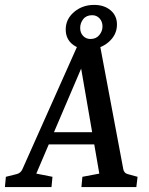

<svg xmlns="http://www.w3.org/2000/svg" viewBox="-33 -763 609 783"><path d="M154 -224H382L394 -174H134ZM470 -72Q471 -66 475.5 -60.5Q480 -55 488 -53L528 -42L523 0H299L303 -42L372 -55L289 -535H320L115 -55L181 -42L177 0H-13L-9 -42L35 -53Q51 -57 58 -72L281 -572H376ZM327 -562Q286 -562 260.5 -584Q235 -606 235 -643Q235 -685 269 -714Q303 -743 351 -743Q392 -743 418 -721Q444 -699 444 -663Q444 -621 410 -591.5Q376 -562 327 -562ZM336 -604Q359 -604 372 -620Q385 -636 385 -655Q385 -675 373 -688Q361 -701 343 -701Q319 -701 306.5 -685Q294 -669 294 -649Q294 -629 306 -616.5Q318 -604 336 -604Z"/></svg>

Font: Yrsa Medium
Style: Italic
Weight: 500
Italic angle: -7.10001°
Designer: Anna Giedrys (Yrsa+Rasa design), David Brezina (Yrsa art-direction, Rasa art-direction, design)
Foundry: Rosetta Type Foundry
Version: Version 2.004